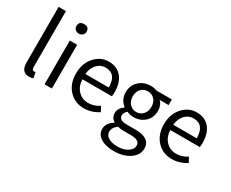

<svg xmlns="http://www.w3.org/2000/svg" viewBox="-141 -1305 2487 2063"><g transform="rotate(30 1102.5 -273.0)"><path d="M92 -108V-796H183V-102Q183 -63 209 -63Q218 -63 228 -65L241 5Q220 13 188 13Q92 13 92 -108Z M377 -543H468V0H377ZM378 -672Q360 -689 360 -714Q360 -773 423 -773Q486 -773 486 -714Q486 -689 468 -672Q450 -655 423 -655Q396 -655 378 -672Z M687 -62Q611 -141 611 -271Q611 -398 686 -480Q757 -557 856 -557Q958 -557 1016 -488Q1072 -420 1072 -302Q1072 -276 1068 -250H702Q706 -163 756 -112Q805 -60 882 -60Q954 -60 1018 -103L1051 -43Q964 13 871 13Q759 13 687 -62ZM992 -315Q992 -484 857 -484Q797 -484 754 -440Q709 -393 701 -315Z M1216 212Q1153 173 1153 104Q1153 33 1234 -19V-23Q1184 -52 1184 -112Q1184 -169 1245 -213V-217Q1174 -274 1174 -363Q1174 -450 1235 -505Q1293 -557 1378 -557Q1416 -557 1454 -543H1643V-473H1532Q1576 -431 1576 -361Q1576 -276 1518 -223Q1463 -172 1378 -172Q1335 -172 1297 -191Q1262 -161 1262 -126Q1262 -67 1357 -67H1463Q1652 -67 1652 62Q1652 140 1578 194Q1500 250 1378 250Q1276 250 1216 212ZM1459 -269Q1493 -305 1493 -363Q1493 -421 1460 -456Q1427 -490 1378 -490Q1328 -490 1296 -457Q1262 -421 1262 -363Q1262 -305 1296 -269Q1329 -234 1378 -234Q1426 -234 1459 -269ZM1517 153Q1564 121 1564 76Q1564 9 1453 9H1359Q1325 9 1289 0Q1233 40 1233 92Q1233 136 1275 162Q1317 188 1391 188Q1466 188 1517 153Z M1778 -62Q1702 -141 1702 -271Q1702 -398 1777 -480Q1848 -557 1947 -557Q2049 -557 2107 -488Q2163 -420 2163 -302Q2163 -276 2159 -250H1793Q1797 -163 1847 -112Q1896 -60 1973 -60Q2045 -60 2109 -103L2142 -43Q2055 13 1962 13Q1850 13 1778 -62ZM2083 -315Q2083 -484 1948 -484Q1888 -484 1845 -440Q1800 -393 1792 -315Z"/></g></svg>

Font: 思源黑体R
Style: Regular
Weight: 400
Designer: Ryoko NISHIZUKA  (kana & ideographs); Paul D. Hunt (Latin, Greek & Cyrillic); Wenlong ZHANG  (bopomofo); Sandoll Communi
Foundry: Adobe Systems Incorporated
Version: Version 1.00 June 24, 2014, initial release